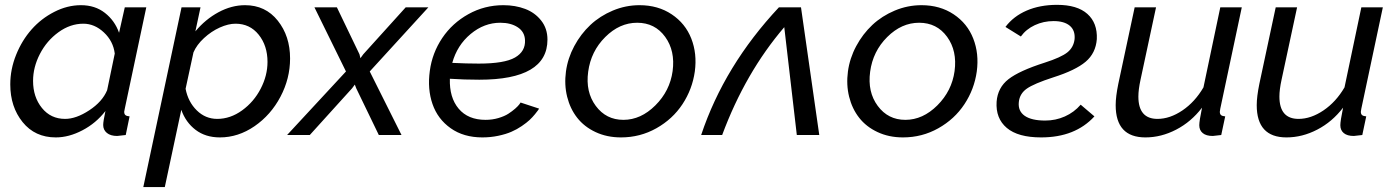

<svg xmlns="http://www.w3.org/2000/svg" viewBox="-20 -552 5702 785"><path d="M22 -207Q22 -268.6 45.9 -327.9Q69.8 -387.2 109.1 -431.6Q148.4 -476.1 201.9 -503.4Q255.4 -530.8 311 -530.8Q368.7 -530.8 408.9 -499.3Q449.2 -467.8 466.8 -418L490.2 -522H578.1L490.2 -107.9Q487.8 -95.7 487.8 -95.2Q487.8 -85.4 492.9 -81.3Q498 -77.1 509.8 -76.2L494.1 0Q463.9 3.9 459 3.9Q432.1 3.9 417 -8.5Q401.9 -21 401.9 -41Q401.9 -55.7 411.1 -98.1Q372.6 -48.3 317.1 -19.3Q261.7 9.8 208 9.8Q123 9.8 72.5 -52.7Q22 -115.2 22 -207ZM418 -183.1 449.2 -333Q442.9 -383.8 404.8 -419.4Q366.7 -455.1 320.8 -455.1Q267.1 -455.1 219 -420.2Q170.9 -385.3 143.1 -331.3Q115.2 -277.3 115.2 -221.2Q115.2 -155.3 151.4 -110.6Q187.5 -65.9 246.1 -65.9Q291.5 -65.9 345 -101.1Q398.4 -136.2 418 -183.1Z M722.2 -522H799.8L778.8 -423.8Q819.8 -473.1 873.3 -502Q926.8 -530.8 981.9 -530.8Q1065.4 -530.8 1115.7 -467.5Q1166 -404.3 1166 -313Q1166 -231 1126.7 -156.5Q1087.4 -82 1020.8 -36.1Q954.1 9.8 878.9 9.8Q820.3 9.8 779.8 -21Q739.3 -51.8 721.2 -103L653.8 212.9H565.9ZM1073.7 -298.8Q1073.7 -365.2 1037.6 -410.2Q1001.5 -455.1 942.9 -455.1Q913.6 -455.1 878.7 -439.5Q843.8 -423.8 814 -396.2Q784.2 -368.7 771 -337.9L738.8 -189Q749 -135.7 784.4 -100.8Q819.8 -65.9 868.2 -65.9Q921.9 -65.9 970 -100.8Q1018.1 -135.7 1045.9 -189.5Q1073.7 -243.2 1073.7 -298.8Z M1394.5 -259.8 1265.6 -522H1357.4L1449.7 -330.1L1453.6 -314L1465.3 -330.1L1638.7 -522H1731.4L1491.7 -259.8L1621.6 0H1528.8L1436.5 -190.9L1430.7 -206.1L1419.4 -190.9L1246.6 0H1153.8Z M1965.3 -62Q1992.7 -62 2017.6 -69.3Q2042.5 -76.7 2058.3 -86.9Q2074.2 -97.2 2086.2 -107.7Q2098.1 -118.2 2103.5 -125.5L2108.4 -132.8L2184.1 -107.9Q2182.6 -105.5 2179.9 -101.3Q2177.2 -97.2 2167.2 -85Q2157.2 -72.8 2145.3 -61.5Q2133.3 -50.3 2113.3 -36.6Q2093.3 -22.9 2070.8 -13.2Q2048.3 -3.4 2017.1 3.2Q1985.8 9.8 1952.1 9.8Q1875.5 9.8 1822.5 -27.8Q1769.5 -65.4 1748.3 -126.7Q1727.1 -188 1737.3 -262.2Q1747.1 -335.4 1788.1 -396.5Q1829.1 -457.5 1895 -494.1Q1960.9 -530.8 2038.1 -530.8Q2086.9 -530.8 2127 -515.6Q2167 -500.5 2192.6 -468Q2218.3 -435.5 2218.3 -390.1Q2218.3 -226.1 1939.5 -226.1Q1877.9 -226.1 1819.3 -230Q1816.9 -153.3 1855.2 -107.7Q1893.6 -62 1965.3 -62ZM2025.4 -459Q1959.5 -459 1904.3 -413.1Q1849.1 -367.2 1829.1 -294.9Q1887.7 -292 1937.5 -292Q2042.5 -292 2085.7 -316.9Q2128.9 -341.8 2126.5 -388.2Q2125 -421.9 2096.9 -440.4Q2068.8 -459 2025.4 -459Z M2519 9.8Q2461.4 9.8 2415 -12Q2368.7 -33.7 2339.8 -70.6Q2311 -107.4 2298.8 -156.5Q2286.6 -205.6 2293.9 -259.8Q2301.3 -314 2327.9 -363.5Q2354.5 -413.1 2393.8 -450Q2433.1 -486.8 2485.6 -508.8Q2538.1 -530.8 2594.7 -530.8Q2670.4 -530.8 2726.3 -493.4Q2782.2 -456.1 2806.4 -394.3Q2830.6 -332.5 2820.8 -259.8Q2810.5 -187 2770.3 -126Q2730 -64.9 2663.6 -27.6Q2597.2 9.8 2519 9.8ZM2528.8 -62Q2600.1 -62 2659.4 -121.1Q2718.8 -180.2 2730 -261.2Q2741.2 -343.8 2699.5 -401.4Q2657.7 -459 2585 -459Q2513.2 -459 2454.6 -400.6Q2396 -342.3 2384.8 -258.8Q2373.5 -176.3 2415.8 -119.1Q2458 -62 2528.8 -62Z M2846.7 0Q2941.4 -283.7 3164.6 -522H3254.9L3329.6 0H3237.8L3186.5 -440.9Q3027.3 -254.9 2932.6 0Z M3671.9 9.8Q3614.3 9.8 3567.9 -12Q3521.5 -33.7 3492.7 -70.6Q3463.9 -107.4 3451.7 -156.5Q3439.5 -205.6 3446.8 -259.8Q3454.1 -314 3480.7 -363.5Q3507.3 -413.1 3546.6 -450Q3585.9 -486.8 3638.4 -508.8Q3690.9 -530.8 3747.6 -530.8Q3823.2 -530.8 3879.2 -493.4Q3935.1 -456.1 3959.2 -394.3Q3983.4 -332.5 3973.6 -259.8Q3963.4 -187 3923.1 -126Q3882.8 -64.9 3816.4 -27.6Q3750 9.8 3671.9 9.8ZM3681.6 -62Q3752.9 -62 3812.3 -121.1Q3871.6 -180.2 3882.8 -261.2Q3894 -343.8 3852.3 -401.4Q3810.5 -459 3737.8 -459Q3666 -459 3607.4 -400.6Q3548.8 -342.3 3537.6 -258.8Q3526.4 -176.3 3568.6 -119.1Q3610.8 -62 3681.6 -62Z M4236.8 9.8Q4142.1 9.8 4096.2 -29.1Q4050.3 -67.9 4054.7 -136.2Q4059.1 -193.8 4103.3 -228.3Q4147.5 -262.7 4251.5 -295.9Q4318.4 -317.4 4344 -337.9Q4369.6 -358.4 4373.5 -392.1Q4376.5 -427.7 4353.8 -446.8Q4331.1 -465.8 4287.6 -465.8Q4246.6 -465.8 4210.9 -449.2Q4175.3 -432.6 4153.8 -402.8L4090.8 -441.9Q4123.5 -485.4 4177.7 -508.8Q4231.9 -532.2 4301.8 -532.2Q4384.3 -532.2 4425.8 -495.1Q4467.3 -458 4464.4 -392.1Q4460 -334.5 4418.7 -299.6Q4377.4 -264.6 4286.6 -235.8Q4207 -210 4178 -189.5Q4148.9 -168.9 4145.5 -134.8Q4141.6 -98.1 4169.4 -78.6Q4197.3 -59.1 4253.4 -59.1Q4295.9 -59.1 4333.7 -75.9Q4371.6 -92.8 4398.4 -124L4454.6 -76.2Q4376 9.8 4236.8 9.8Z M4541.5 -122.1Q4541.5 -156.7 4552.2 -209L4619.1 -522H4706.5L4643.1 -226.1Q4634.3 -185.5 4634.3 -157.2Q4634.3 -65.9 4712.4 -65.9Q4763.2 -65.9 4814.5 -100.6Q4865.7 -135.3 4900.4 -194.8L4969.2 -522H5057.1L4969.2 -107.9Q4967.3 -98.1 4967.3 -95.2Q4967.3 -85.4 4972.4 -81.3Q4977.5 -77.1 4989.3 -76.2L4973.1 0Q4942.9 3.9 4938.5 3.9Q4911.6 3.9 4897.5 -7.8Q4883.3 -19.5 4883.3 -40Q4883.3 -57.1 4894.5 -111.8Q4850.1 -53.7 4788.8 -22Q4727.5 9.8 4663.1 9.8Q4541.5 9.8 4541.5 -122.1Z M5118.2 -122.1Q5118.2 -156.7 5128.9 -209L5195.8 -522H5283.2L5219.7 -226.1Q5210.9 -185.5 5210.9 -157.2Q5210.9 -65.9 5289.1 -65.9Q5339.8 -65.9 5391.1 -100.6Q5442.4 -135.3 5477.1 -194.8L5545.9 -522H5633.8L5545.9 -107.9Q5543.9 -98.1 5543.9 -95.2Q5543.9 -85.4 5549.1 -81.3Q5554.2 -77.1 5565.9 -76.2L5549.8 0Q5519.5 3.9 5515.1 3.9Q5488.3 3.9 5474.1 -7.8Q5460 -19.5 5460 -40Q5460 -57.1 5471.2 -111.8Q5426.8 -53.7 5365.5 -22Q5304.2 9.8 5239.7 9.8Q5118.2 9.8 5118.2 -122.1Z"/></svg>

Font: Rawline Medium
Style: Italic
Weight: 500
Italic angle: -12°
Designer: Matt McInerney, Pablo Impallari, Rodrigo Fuenzalida
Foundry: Matt McInerney, Pablo Impallari, Rodrigo Fuenzalida
Version: Version 4.020;PS 004.020;hotconv 1.0.88;makeotf.lib2.5.64775